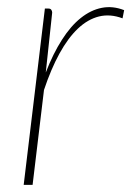

<svg xmlns="http://www.w3.org/2000/svg" viewBox="-20 -519 368 539"><path d="M108.5 -315.5Q129 -368.5 153.8 -407.2Q178.5 -446 206.8 -468.5Q235 -491 265.8 -497Q296.5 -503 328.5 -490.5L324 -467.5Q289.5 -480.5 258 -472.8Q226.5 -465 198.8 -438.8Q171 -412.5 147 -368.8Q123 -325 103.5 -266.5L71.5 0H46.5L106 -495H116Q121.5 -495 124 -491.5Q126.5 -488 126.5 -483.5Z"/></svg>

Font: Lato ExtraLight
Style: Italic
Weight: 275
Italic angle: -7°
Designer: Lukasz Dziedzic with Adam Twardoch and Botio Nikoltchev
Foundry: tyPoland Lukasz Dziedzic
Version: Version 2.015; 2015-08-06; http://www.latofonts.com/